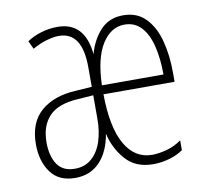

<svg xmlns="http://www.w3.org/2000/svg" viewBox="-66 -611 748 694"><g transform="rotate(-10 308.0 -264.5)"><path d="M428 -539Q479 -539 510.5 -506.5Q542 -474 556 -420.5Q570 -367 570 -304V-270H309Q310 -149 345.5 -86.5Q381 -24 445 -24Q469 -24 498.5 -32Q528 -40 553 -58V-22Q532 -7 502.5 1.5Q473 10 443 10Q379 10 342.5 -31Q306 -72 293 -128Q282 -63 247 -26.5Q212 10 157 10Q96 10 66.5 -31.5Q37 -73 37 -134Q37 -214 84.5 -255Q132 -296 213 -300L272 -304V-376Q272 -506 186 -506Q169 -506 143 -499Q117 -492 89 -476L75 -506Q97 -521 126.5 -530Q156 -539 187 -539Q287 -539 299 -419Q312 -469 344 -504Q376 -539 428 -539ZM427 -505Q377 -505 344.5 -453.5Q312 -402 309 -303H535Q535 -360 524 -406Q513 -452 489 -478.5Q465 -505 427 -505ZM216 -269Q142 -265 109 -230Q76 -195 76 -134Q76 -84 96.5 -53.5Q117 -23 161 -23Q198 -23 223 -45Q248 -67 260 -104Q272 -141 272 -186V-273Z"/></g></svg>

Font: Noto Sans Gujarati UI ExtraCondensed ExtraLight
Style: Regular
Weight: 200
Width: 2
Designer: Jelle Bosma - Monotype Design Team, Universal Thirst
Foundry: Monotype Imaging Inc.
Version: Version 2.106; ttfautohint (v1.8.4.7-5d5b)